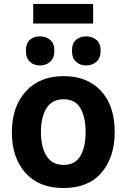

<svg xmlns="http://www.w3.org/2000/svg" viewBox="-20 -941 640 971"><path d="M451 -822V-921H148V-822ZM489 -684Q489 -721 468 -739Q447 -757 416 -757Q385 -757 364.5 -739.5Q344 -722 344 -684Q344 -648 364.5 -629Q385 -610 416 -610Q447 -610 468 -629Q489 -648 489 -684ZM255 -684Q255 -721 234 -739Q213 -757 182 -757Q151 -757 131 -739.5Q111 -722 111 -684Q111 -647 131 -628.5Q151 -610 182 -610Q213 -610 234 -629Q255 -648 255 -684ZM560 -273Q560 -407 490.5 -481.5Q421 -556 302 -556Q180 -556 110 -478.5Q40 -401 40 -271Q40 -144 108.5 -67Q177 10 300 10Q427 10 493.5 -68Q560 -146 560 -273ZM187 -273Q187 -350 215.5 -394.5Q244 -439 302 -439Q361 -439 387 -393.5Q413 -348 413 -273Q413 -196 386 -151.5Q359 -107 302 -107Q244 -107 215.5 -152Q187 -197 187 -273Z"/></svg>

Font: Noto Sans Mono UI
Style: Bold
Weight: 700
Designer: Monotype Design team
Foundry: Monotype Imaging Inc.
Version: 1.000